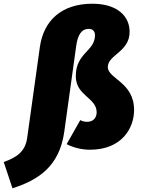

<svg xmlns="http://www.w3.org/2000/svg" viewBox="-137 -784 756 1031"><path d="M-70 227C65 184 182 112 208 -76L272 -536C280 -596 300 -629 340 -629C362 -629 373 -615 373 -595C373 -508 270 -501 270 -375C270 -269 382 -260 382 -181C382 -165 375 -130 330 -130C320 -130 307 -132 294 -139L221 -10C253 7 299 20 346 20C518 20 583 -97 583 -193C583 -344 442 -360 442 -424C442 -490 559 -505 559 -613C559 -697 493 -764 359 -764C195 -764 97 -675 77 -531L9 -44C-1 29 -46 61 -117 86Z"/></svg>

Font: Fira Sans Heavy
Style: Italic
Weight: 900
Italic angle: -8°
Designer: bBox Type GmbH & Carrois Corporate GbR & Edenspiekermann AG
Foundry: bBox Type GmbH & Carrois Corporate GbR & Edenspiekermann AG
Version: Version 4.301;PS 004.301;hotconv 1.0.88;makeotf.lib2.5.64775